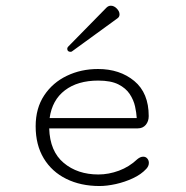

<svg xmlns="http://www.w3.org/2000/svg" viewBox="-20 -636 645 665"><path d="M224.6 -456.5Q212.9 -456.5 212.9 -467.3Q212.9 -471.2 216.3 -474.6L348.6 -609.4Q355.5 -616.2 363.8 -616.2Q375 -616.2 384.5 -606.4Q394 -596.7 394 -586.4Q394 -577.6 387.2 -572.8L230 -458.5Q228 -456.5 224.6 -456.5ZM324.7 8.3Q259.8 8.3 209.7 -16.4Q159.7 -41 131.6 -87.4Q103.5 -133.8 103.5 -198.7Q103.5 -261.2 133.1 -305.7Q162.6 -350.1 211.7 -373.5Q260.7 -397 319.3 -397Q395 -397 445.1 -355.5Q495.1 -314 495.1 -233.9Q495.1 -215.8 484.9 -203.6Q474.6 -191.4 457.5 -191.4H150.4Q152.8 -111.8 200.7 -71.8Q248.5 -31.7 320.8 -31.7Q356.4 -31.7 392.1 -44.9Q427.7 -58.1 456.1 -85Q466.3 -93.3 476.1 -93.3Q484.9 -93.3 490.2 -86.9Q495.6 -80.6 495.6 -71.8Q495.6 -61 486.8 -51.3Q468.8 -31.7 440.4 -18.6Q412.1 -5.4 381.1 1.5Q350.1 8.3 324.7 8.3ZM151.9 -227.1H453.6Q452.6 -245.1 447.8 -267.3Q442.9 -289.6 429.4 -310.1Q416 -330.6 389.9 -343.8Q363.8 -356.9 320.3 -356.9Q249 -356.9 204.8 -323.2Q160.6 -289.6 151.9 -227.1Z"/></svg>

Font: Cutive Mono
Style: Regular
Weight: 400
Designer: Vernon Adams
Foundry: Vernon Adams
Version: Version 1.110; ttfautohint (v1.8.4.7-5d5b)